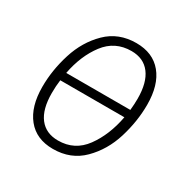

<svg xmlns="http://www.w3.org/2000/svg" viewBox="-129 -651 770 781"><g transform="rotate(30 256.0 -260.5)"><path d="M459 -336Q459 -258 434.5 -178.5Q410 -99 355 -44Q300 11 216 11Q138 11 95.5 -41.5Q53 -94 53 -187Q53 -265 78 -344.5Q103 -424 158 -478Q213 -532 296 -532Q374 -532 416.5 -480.5Q459 -429 459 -336ZM109 -284H410Q413 -313 413 -338Q413 -414 382.5 -454Q352 -494 295 -494Q218 -494 172 -433.5Q126 -373 109 -284ZM404 -246H103Q99 -217 99 -184Q99 -108 129.5 -68.5Q160 -29 217 -29Q295 -29 341 -92Q387 -155 404 -246Z"/></g></svg>

Font: Fira Sans Condensed ExtraLight
Style: Italic
Weight: 275
Width: 3
Italic angle: -8°
Designer: Carrois Corporate & Edenspiekermann AG
Foundry: Carrois Corporate GbR & Edenspiekermann AG
Version: Version 4.203